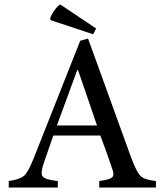

<svg xmlns="http://www.w3.org/2000/svg" viewBox="-20 -837 734 857"><path d="M409 -710 396 -684 206 -747 204 -755Q207 -768 223 -791Q239 -813 249 -817ZM676 0H423V-29Q470 -35 481 -46Q486 -51 486 -60Q486 -71 480 -86Q467 -127 428 -232H218L175 -108Q166 -81 166 -66Q166 -54 171 -49Q182 -35 238 -29V0H19V-29Q69 -36 88 -53Q106 -69 131 -132L338 -655L373 -665L566 -132Q590 -68 608 -51Q626 -34 676 -29ZM413 -277 328 -525H325L234 -277Z"/></svg>

Font: Shafarik
Style: Regular
Weight: 400
Version: Version 1.001; ttfautohint (v1.8.4.7-5d5b)